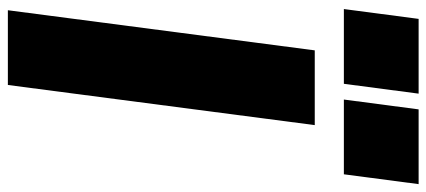

<svg xmlns="http://www.w3.org/2000/svg" viewBox="-318 -766 1084 488"><g transform="rotate(90 224.0 -522.0)"><path d="M193 -854H3L28 -1044H218ZM423 -854H233L258 -1044H448ZM196 0H6L108 -780H298Z"/></g></svg>

Font: Tanohe Sans ExtraBold
Style: Italic
Weight: 800
Designer: Village Type and Design LLC & Cristiano Sobral
Foundry: Cooper Hewitt Smithsonian Design Museum
Version: Version 1.00;September 29, 2021;FontCreator 13.0.0.2655 64-b